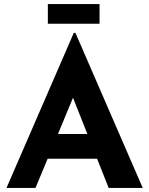

<svg xmlns="http://www.w3.org/2000/svg" viewBox="-20 -927 736 947"><path d="M12 0 344 -765H352L684 0H516L459 -144H215L155 0ZM266 -266H411L340 -445ZM216 -907H471V-810H216Z"/></svg>

Font: Reem Kufi
Style: Bold
Weight: 700
Designer: Khaled Hosny
Version: Version 1.001